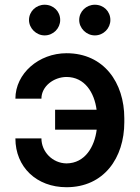

<svg xmlns="http://www.w3.org/2000/svg" viewBox="-20 -777 587 807"><path d="M259.6 -453.5C336.6 -453.1 376.4 -387.8 386 -315.7H211.6V-231.9H386.4C377.5 -160.5 337.7 -90.9 259.6 -90.2C200.3 -90.9 154.1 -139.6 154.1 -195.3H44.7C44.7 -74.6 133.9 9.9 259.6 9.9C416.9 9.9 502.5 -113.6 502.5 -263.5V-279.8C502.5 -429.7 416.5 -553.3 259.6 -553.3C143.5 -553.3 44.7 -468.4 44.7 -362.2H154.1C154.1 -414.1 205.3 -453.1 259.6 -453.5ZM101.9 -692.8C101.9 -658.4 132.1 -628.2 167.6 -628.2C204.5 -628.2 233 -658.4 233 -692.8C233 -729.4 204.5 -757.1 167.6 -757.1C132.1 -757.1 101.9 -729.4 101.9 -692.8ZM312.9 -692.8C312.9 -658.4 343 -628.2 378.6 -628.2C415.5 -628.2 443.9 -658.4 443.9 -692.8C443.9 -729.4 415.5 -757.1 378.6 -757.1C343 -757.1 312.9 -729.4 312.9 -692.8Z"/></svg>

Font: Magic Ui Pro Semi Bold
Style: Regular
Weight: 600
Designer: Stefan Endress, Andreas Faust
Version: Version 1.000;FEAKit 1.0